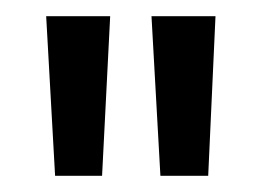

<svg xmlns="http://www.w3.org/2000/svg" viewBox="-20 -775 323 237"><path d="M178 -558 167 -755H246L237 -558ZM48 -558 37 -755H116L106 -558Z"/></svg>

Font: DM Sans 9pt 36pt
Style: Regular
Weight: 400
Version: Version 4.004;gftools[0.9.30]